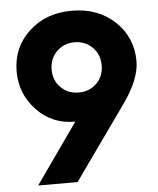

<svg xmlns="http://www.w3.org/2000/svg" viewBox="-54 -803 699 849"><g transform="rotate(-5 296.0 -378.5)"><path d="M562 -510Q562 -430 487 -325L256 0H81L269 -267H268Q166 -267 98 -339Q30 -411 30 -510Q30 -616 105 -686.5Q180 -757 296 -757Q412 -757 487 -686.5Q562 -616 562 -510ZM217 -425Q249 -394 296 -394Q343 -394 375 -425Q407 -456 407 -505Q407 -554 375 -585.5Q343 -617 296 -617Q249 -617 217 -585.5Q185 -554 185 -505Q185 -456 217 -425Z"/></g></svg>

Font: Plus Jakarta Display
Style: Bold
Weight: 700
Designer: Gumpita Rahayu
Foundry: Tokotype Studio
Version: Version 1.000;hotconv 1.0.109;makeotfexe 2.5.65596